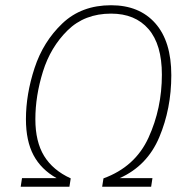

<svg xmlns="http://www.w3.org/2000/svg" viewBox="-20 -713 732 733"><path d="M634 -426Q634 -298 588 -189Q542 -80 437 -33H562L557 0H370L375 -32Q496 -76 547 -187.5Q598 -299 598 -428Q598 -543 547 -602Q496 -661 404 -661Q303 -661 238 -597Q173 -533 144 -440Q115 -347 115 -258Q115 -172 148.5 -117.5Q182 -63 250 -32L245 0H59L64 -33H196Q137 -66 108 -120.5Q79 -175 79 -258Q79 -353 112 -453.5Q145 -554 218 -623.5Q291 -693 404 -693Q512 -693 573 -624Q634 -555 634 -426Z"/></svg>

Font: FiraGO UltraLight
Style: Italic
Weight: 200
Italic angle: -8°
Designer: bBox Type GmbH
Foundry: bBox Type GmbH
Version: Version 1.001